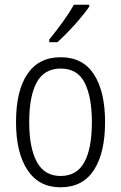

<svg xmlns="http://www.w3.org/2000/svg" viewBox="-20 -785 514 815"><path d="M426 -267Q426 -136 378.5 -63Q331 10 237 10Q145 10 96.5 -63.5Q48 -137 48 -267Q48 -399 96 -470.5Q144 -542 238 -542Q332 -542 379 -469Q426 -396 426 -267ZM104 -267Q104 -157 136.5 -97.5Q169 -38 237 -38Q306 -38 338 -96.5Q370 -155 370 -267Q370 -373 339.5 -433.5Q309 -494 238 -494Q168 -494 136 -435.5Q104 -377 104 -267ZM359 -757Q344 -735 320.5 -707Q297 -679 271 -652Q245 -625 224 -606H189V-617Q219 -654 246.5 -692Q274 -730 294 -765H359Z"/></svg>

Font: Noto Sans Sinhala Condensed Light
Style: Regular
Weight: 300
Width: 3
Designer: Jelle Bosma - Monotype Design Team
Foundry: Monotype Imaging Inc.
Version: Version 2.006; ttfautohint (v1.8.4.7-5d5b)